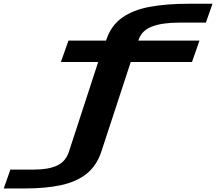

<svg xmlns="http://www.w3.org/2000/svg" viewBox="-290 -808 1185 1053"><path d="M-269.5 225.5 -233 122H-101.5Q-25 122 22.5 100.2Q70 78.5 88 24L248.5 -468H44L85.5 -585.5H291.5L295 -595.5Q321.5 -670 380.8 -711.8Q440 -753.5 531.2 -770.5Q622.5 -787.5 746 -787.5H875.5L839 -684H694Q601.5 -684 545.5 -663.2Q489.5 -642.5 471.5 -593.5L468.5 -585.5H804L763 -468H427L265 26Q239 102.5 183.8 146Q128.5 189.5 44.2 207.5Q-40 225.5 -153 225.5Z"/></svg>

Font: Anybody UltraExpanded SemiBold
Style: Italic
Weight: 600
Width: 9
Italic angle: -10°
Designer: Tyler Finck
Foundry: Etcetera Type Company
Version: Version 1.010; ttfautohint (v1.8.3) -l 8 -r 50 -G 200 -x 14 